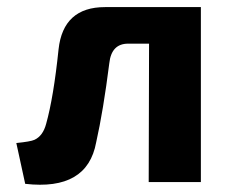

<svg xmlns="http://www.w3.org/2000/svg" viewBox="-20 -513 633 541"><path d="M546 0H399L400 -390H341Q294 -390 288 -335Q271 -201 251 -112Q226 25 51 5L26 -110Q66 -114 77 -119Q101 -130 110 -164Q131 -239 145 -374Q158 -493 276 -493H546Z"/></svg>

Font: Taylor Sans Bold LRS
Style: Bold
Weight: 700
Italic angle: -8°
Designer: Natanael Gama
Version: Version 1.001 September 8, 2015